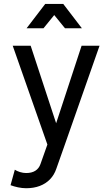

<svg xmlns="http://www.w3.org/2000/svg" viewBox="-20 -743 566 987"><path d="M269.5 124.5 313.5 0 491.7 -507.8H399.4L268.6 -109.4L137.7 -507.8H45.4L223.6 0L188 100.6Q180.2 123 161.6 134.8Q143.1 146.5 114.7 146.5Q99.1 146.5 82.5 141.4Q65.9 136.2 56.2 129.4L34.2 209Q50.8 215.3 72.5 220Q94.2 224.6 114.7 224.6Q153.3 224.6 184.3 212.9Q215.3 201.2 237.1 178.7Q258.8 156.2 269.5 124.5ZM314 -597.7H400.9L305.2 -722.7H212.4ZM203.6 -597.7 305.2 -722.7H212.4L116.7 -597.7Z"/></svg>

Font: Giphurs SC
Style: Regular
Weight: 400
Version: Version 0.920